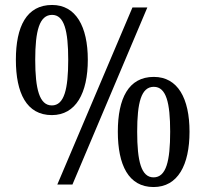

<svg xmlns="http://www.w3.org/2000/svg" viewBox="-20 -744 829 774"><path d="M189 -280C286 -280 334 -369 334 -503C334 -637 286 -724 190 -724C87 -724 44 -637 44 -503C44 -369 87 -280 189 -280ZM514 -714 211 0H272L574 -714ZM189 -319C139 -319 122 -385 122 -503C122 -620 139 -684 190 -684C239 -684 255 -620 255 -503C255 -385 239 -319 189 -319ZM599 10C697 10 744 -79 744 -213C744 -347 697 -434 600 -434C498 -434 455 -347 455 -213C455 -79 498 10 599 10ZM599 -29C549 -29 533 -95 533 -213C533 -330 549 -394 600 -394C650 -394 666 -330 666 -213C666 -95 650 -29 599 -29Z"/></svg>

Font: Noto Serif Sinhala Condensed
Style: Regular
Weight: 400
Width: 3
Designer: Jelle Bosma - Monotype Design Team
Foundry: Monotype Imaging Inc.
Version: Version 2.007